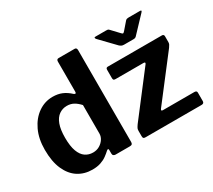

<svg xmlns="http://www.w3.org/2000/svg" viewBox="-140 -1002 1408 1271"><g transform="rotate(-30 564.0 -366.5)"><path d="M423 0Q415 0 408.5 -4.5Q402 -9 402 -20V-48Q402 -55 398 -56Q394 -57 388 -52Q372 -37 352 -22.5Q332 -8 305 1Q278 10 242 10Q181 10 134 -20Q87 -50 60 -110.5Q33 -171 33 -261Q33 -345 62.5 -407.5Q92 -470 142 -505Q192 -540 252 -540Q292 -540 323 -527Q354 -514 383 -487Q391 -481 395.5 -482.5Q400 -484 400 -495V-724Q400 -742 416 -742H538Q554 -742 554 -723V-21Q554 -10 549 -5Q544 0 531 0H423ZM400 -392Q378 -416 355.5 -428.5Q333 -441 304 -441Q271 -441 244.5 -422.5Q218 -404 203.5 -365Q189 -326 189 -263Q189 -199 203.5 -160Q218 -121 243.5 -103.5Q269 -86 302 -86Q330 -86 352 -99Q374 -112 387 -132Q400 -152 400 -174V-392ZM653 0Q641 0 637 -4Q633 -8 633 -20V-59Q633 -71 636 -78Q639 -85 650 -101L894 -419Q904 -433 886 -433H673Q662 -433 658.5 -437Q655 -441 655 -451V-514Q655 -530 669 -530H1083Q1098 -530 1098 -515V-470Q1098 -461 1094.5 -453.5Q1091 -446 1083 -435L836 -114Q824 -98 842 -98H1082Q1100 -98 1100 -83V-18Q1100 -10 1095.5 -5Q1091 0 1080 0H653ZM928 -735Q933 -740 938.5 -741.5Q944 -743 952 -743H1038Q1056 -743 1040 -727L933 -614Q929 -609 923.5 -605.5Q918 -602 908 -602H836Q824 -602 817 -605.5Q810 -609 803 -615L695 -727Q689 -734 689.5 -738.5Q690 -743 698 -743H779Q788 -743 792 -742Q796 -741 802 -735L852 -682Q863 -669 868 -670Q873 -671 882 -682Z"/></g></svg>

Font: Libre Franklin
Style: Bold
Weight: 700
Designer: Pablo Impallari, Rodrigo Fuenzalida, Nhung Nguyen
Foundry: Impallari Type
Version: Version 3.000